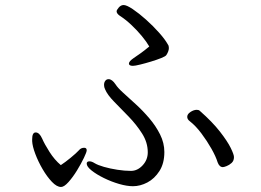

<svg xmlns="http://www.w3.org/2000/svg" viewBox="-20 -736 1040 764"><path d="M574 -551Q563 -570 544 -593Q525 -616 502 -637.5Q479 -659 457 -673Q444 -682 444 -691Q444 -696 452.5 -706Q461 -716 472 -716Q484 -716 508.5 -699.5Q533 -683 561 -658Q589 -633 613 -606Q637 -579 648 -559Q652 -554 652 -545Q652 -538 649 -530.5Q646 -523 642 -517Q639 -512 621.5 -505Q604 -498 581 -491Q558 -484 537.5 -479Q517 -474 509 -474Q493 -474 493 -483Q493 -492 512 -505Q527 -515 541.5 -525.5Q556 -536 574 -551ZM509 5Q485 5 454 -4Q423 -13 393.5 -27.5Q364 -42 344.5 -57.5Q325 -73 325 -85Q325 -94 336 -94Q345 -94 356 -87Q369 -79 393.5 -72Q418 -65 447 -60.5Q476 -56 501 -56Q527 -56 547.5 -78Q568 -100 568 -130Q568 -169 545.5 -204.5Q523 -240 492 -272Q461 -304 434 -331.5Q407 -359 398 -381Q394 -389 394 -398Q394 -408 399 -414.5Q404 -421 412 -421Q426 -421 440 -400Q448 -387 470 -367Q492 -347 520 -321.5Q548 -296 574 -265.5Q600 -235 617 -201Q634 -167 634 -131Q634 -86 614.5 -55.5Q595 -25 566.5 -10Q538 5 509 5ZM911 -111Q911 -96 901.5 -87.5Q892 -79 881.5 -75Q871 -71 867 -71Q853 -71 846 -90Q839 -113 821.5 -144Q804 -175 781.5 -205Q759 -235 736 -253Q725 -261 725 -271Q725 -282 738 -290.5Q751 -299 763 -299Q771 -299 775 -295Q825 -251 855 -212.5Q885 -174 898 -147.5Q911 -121 911 -111ZM108 -182Q108 -209 122 -209Q137 -209 148 -184Q157 -163 177 -131.5Q197 -100 222 -79Q239 -90 261.5 -108.5Q284 -127 294 -138Q302 -148 315 -148Q325 -148 325 -138Q325 -131 314 -108Q303 -85 286.5 -58Q270 -31 252.5 -11.5Q235 8 223 8Q206 8 186.5 -12.5Q167 -33 149.5 -63Q132 -93 120.5 -123.5Q109 -154 108 -174Z"/></svg>

Font: Moon Stars Kai HW
Style: Regular
Weight: 400
Designer: GuiWonder
Version: Version 1.101